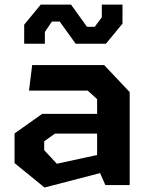

<svg xmlns="http://www.w3.org/2000/svg" viewBox="-20 -824 660 855"><path d="M412.4 -83.4V-382.7L370.4 -420.6H109.2L123.3 -534.2H443.8L557.5 -413.9V0H449.1ZM44.8 -97.8V-229.8L167.6 -316.8H456.5V-229.2H225L176.8 -194.8V-155.2L233.2 -94.8L456.5 -143.4V-61.2L178.3 11.1ZM367.5 -704.6H401.9L433.4 -747.2V-803.5H525.5V-718.8L451.8 -629.3H316.9L245.7 -728.2H211.2L179.8 -681.5V-629.3H87.7V-714.1L161.4 -803.5H296.2Z"/></svg>

Font: Monaspace Krypton Var ExLight
Style: Regular
Weight: 200
Designer: Riley Cran and the Lettermatic Team
Version: Version 1.200 (Monaspace Krypton Var)